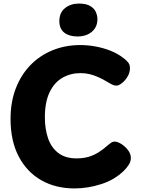

<svg xmlns="http://www.w3.org/2000/svg" viewBox="-20 -1032 786 1074"><path d="M676 -703Q682 -699 694.5 -685.5Q707 -672 707 -652Q707 -626 693.5 -603.5Q680 -581 662 -567Q644 -553 632 -553Q619 -553 607 -559Q595 -565 587 -570Q556 -589 530 -600.5Q504 -612 480 -617.5Q456 -623 430 -623Q374 -623 328.5 -596.5Q283 -570 257 -515Q231 -460 231 -376Q231 -310 249 -258Q267 -206 306.5 -176Q346 -146 408 -146Q445 -146 474.5 -154.5Q504 -163 530.5 -179.5Q557 -196 585 -221Q594 -229 602.5 -234.5Q611 -240 621 -240Q637 -240 658 -227Q679 -214 695.5 -193Q712 -172 712 -148Q712 -129 701 -111.5Q690 -94 673 -77Q621 -26 546 -2Q471 22 397 22Q291 22 210.5 -24Q130 -70 84.5 -157Q39 -244 39 -367Q39 -462 68.5 -538Q98 -614 150.5 -668Q203 -722 274.5 -751Q346 -780 430 -780Q469 -780 512 -772.5Q555 -765 597.5 -748.5Q640 -732 676 -703ZM413 -828Q367 -828 339.5 -849.5Q312 -871 312 -914Q312 -961 343.5 -986.5Q375 -1012 421 -1012Q463 -1012 485.5 -998Q508 -984 516.5 -964Q525 -944 525 -925Q525 -881 494 -854.5Q463 -828 413 -828Z"/></svg>

Font: Playpen Sans ExtraBold
Style: Regular
Weight: 800
Designer: Laura Meseguer, Veronika Burian, José Scaglione
Foundry: TypeTogether
Version: Version 1.001